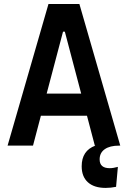

<svg xmlns="http://www.w3.org/2000/svg" viewBox="-20 -713 626 940"><path d="M17.1 0 217.3 -693.4H368.7L568.8 0H562.5Q517.6 0 492.7 17.6Q467.8 35.2 467.8 67.4Q467.8 110.4 517.1 110.4Q534.2 110.4 557.1 104L548.3 201.7Q522 207 497.1 207Q440.9 207 410.4 179.4Q379.9 151.9 379.9 101.1Q379.9 24.4 446.8 0H444.3L405.8 -146.5H180.2L141.6 0ZM288.6 -558.1 208.5 -254.9H377.4L297.4 -558.1Z"/></svg>

Font: Caskaydia Cove SemiBold
Style: Regular
Weight: 600
Monospace: yes
Designer: Aaron Bell
Foundry: Saja Typeworks
Version: Version 4.300; ttfautohint (v1.8.3)